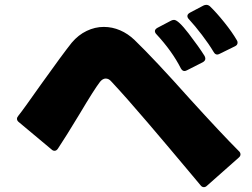

<svg xmlns="http://www.w3.org/2000/svg" viewBox="-20 -801 1040 792"><path d="M876 -576Q867 -576 861 -587Q842 -619 813 -657Q784 -695 759 -722Q753 -728 753 -735Q753 -743 764 -749L819 -778Q825 -781 831 -781Q839 -781 846 -775Q873 -749 905.5 -708.5Q938 -668 957 -635Q960 -631 960 -625Q960 -615 949 -610L886 -579Q880 -576 876 -576ZM741 -508Q732 -508 726 -519Q690 -590 625 -660Q619 -666 619 -673Q619 -680 629 -686L686 -716Q692 -719 698 -719Q715 -719 758 -663Q801 -607 824 -570Q827 -564 827 -559Q827 -550 816 -544L751 -511Q745 -508 741 -508ZM821 -29Q813 -29 807 -37L761 -92Q679 -190 589 -295.5Q499 -401 439 -465Q429 -477 416 -477Q404 -477 393 -464Q369 -433 309 -332Q251 -236 219 -188Q213 -179 205 -179Q198 -179 192 -185L58 -297Q50 -303 50 -311Q50 -317 56 -324Q74 -346 150 -454Q240 -580 276 -625Q303 -657 337.5 -673.5Q372 -690 408 -690Q443 -690 475.5 -676Q508 -662 535 -636Q616 -558 765 -391Q895 -248 965 -178Q972 -172 972 -164Q972 -157 965 -151L834 -35Q828 -29 821 -29Z"/></svg>

Font: LINE Seed JP_TTF ExtraBold
Style: Regular
Weight: 800
Designer: LY Corporation & Fontrix & Fontworks
Version: Version 1.015